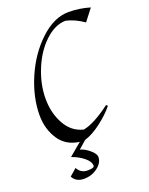

<svg xmlns="http://www.w3.org/2000/svg" viewBox="-176 -841 899 1155"><g transform="rotate(-20 273.5 -263.5)"><path d="M411 -751Q480 -751 547 -731L489 -656Q434 -695 376 -708Q308 -707 244 -647Q180 -587 141.5 -493Q103 -399 103 -307.5Q103 -216 142.5 -144.5Q182 -73 256 -55Q324 -67 432 -148L441 -140Q406 -96 348.5 -52Q291 -8 242 6Q205 39 192 50Q222 58 252 83.5Q282 109 282 130Q282 166 244.5 195Q207 224 156.5 224Q106 224 85 184L130 145Q151 184 194 184Q237 184 237 169Q237 143 205 116.5Q173 90 127 74L208 6Q122 -5 78.5 -72Q35 -139 35 -226Q35 -341 87.5 -463Q140 -585 229 -668Q318 -751 411 -751Z"/></g></svg>

Font: Felipa
Style: Regular
Weight: 400
Designer: Javier Alcaraz
Foundry: Fontstage
Version: Version 1.001